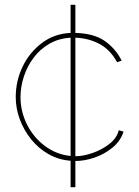

<svg xmlns="http://www.w3.org/2000/svg" viewBox="-20 -665 581 805"><path d="M276 120V9Q225 5 183 -19Q141 -43 110.5 -81Q80 -119 63 -164.5Q46 -210 46 -258Q46 -326 75 -386Q104 -446 156 -485Q208 -524 276 -527V-645H296V-527Q374 -525 419.5 -493Q465 -461 490 -411L471 -404Q443 -456 397.5 -480.5Q352 -505 296 -507V-10Q329 -10 368 -23.5Q407 -37 438.5 -61.5Q470 -86 478 -119L498 -113Q485 -73 451 -45.5Q417 -18 375.5 -4Q334 10 296 10V120ZM66 -258Q66 -197 93.5 -142.5Q121 -88 169 -52.5Q217 -17 276 -11V-507Q226 -504 187 -481.5Q148 -459 121 -423Q94 -387 80 -344Q66 -301 66 -258Z"/></svg>

Font: Raleway Thin
Style: Regular
Weight: 100
Designer: Matt McInerney, Pablo Impallari, Rodrigo Fuenzalida
Foundry: Matt McInerney, Pablo Impallari, Rodrigo Fuenzalida
Version: Version 4.026